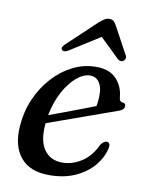

<svg xmlns="http://www.w3.org/2000/svg" viewBox="-78 -715 596 781"><g transform="rotate(10 220.0 -325.0)"><path d="M399 -141.5Q391 -102.5 362.5 -68Q334 -33.5 287.5 -12Q241 9.5 178 9.5Q98.5 9.5 59.8 -38Q21 -85.5 28 -168.5Q32 -227 54.8 -279.2Q77.5 -331.5 113.8 -371.5Q150 -411.5 195.8 -434.5Q241.5 -457.5 292 -457.5Q348 -457.5 376.5 -426.2Q405 -395 408 -349.5Q410 -334 421.5 -333.5Q434.5 -333.5 435 -321.5Q436 -305 410 -296.5Q388 -289 352.2 -276Q316.5 -263 275.5 -248.5Q234.5 -234 195.5 -220Q156.5 -206 128.5 -196Q128 -194 128 -192Q122 -121.5 148 -85.8Q174 -50 222.5 -50Q264 -50 302 -74.5Q340 -99 362.5 -148Q375.5 -166 387 -165Q403 -164 399 -141.5ZM274.5 -418.5Q246.5 -418.5 217.8 -394Q189 -369.5 166.2 -327Q143.5 -284.5 133 -230Q160.5 -240 194.5 -252.8Q228.5 -265.5 261.8 -278.2Q295 -291 320 -300.5Q324.5 -319.5 324.5 -348.5Q325 -379.5 311.5 -399Q298 -418.5 274.5 -418.5ZM170 -504Q151 -492 142.5 -501.5Q135 -510.5 150.5 -525L270.5 -638Q282 -648 291 -653.5Q300 -659 311 -659Q322 -659 328.2 -653.5Q334.5 -648 340 -638L401.5 -524.5Q405.5 -517.5 403.5 -511Q401.5 -504.5 397 -501.5Q384.5 -493 372.5 -504L292.5 -581.5Z"/></g></svg>

Font: Fraunces 72pt S050
Style: Italic
Weight: 400
Italic angle: -16°
Version: Version 1.000; ttfautohint (v1.8.3)